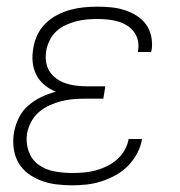

<svg xmlns="http://www.w3.org/2000/svg" viewBox="-20 -548 540 576"><path d="M197 8Q172 8 148.5 5Q125 2 103.5 -6Q82 -14 64 -27.5Q46 -41 35 -60.5Q24 -80 21 -103.5Q18 -127 22 -151Q26 -173 36.5 -194.5Q47 -216 65 -231.5Q83 -247 104 -257Q125 -267 148 -273Q129 -280 113.5 -293Q98 -306 89 -323.5Q80 -341 78 -361.5Q76 -382 80 -404Q83 -424 92 -443Q101 -462 116.5 -477.5Q132 -493 151.5 -503Q171 -513 191 -518.5Q211 -524 231.5 -526Q252 -528 271 -528Q293 -528 313.5 -526Q334 -524 353 -518Q372 -512 389 -501.5Q406 -491 417.5 -475.5Q429 -460 433.5 -439.5Q438 -419 435 -398Q434 -397 434 -395Q434 -393 433 -392H394Q394 -393 394 -394Q394 -395 394 -396Q397 -412 393.5 -427Q390 -442 381 -453.5Q372 -465 359.5 -472.5Q347 -480 332.5 -484Q318 -488 302.5 -489.5Q287 -491 271 -491Q256 -491 240 -489.5Q224 -488 208.5 -484Q193 -480 177.5 -473Q162 -466 149.5 -454.5Q137 -443 129.5 -428Q122 -413 119 -398Q116 -381 118 -364.5Q120 -348 128 -335Q136 -322 149 -312.5Q162 -303 177 -298Q192 -293 208.5 -291Q225 -289 242 -289H296L290 -252H235Q218 -252 200 -250.5Q182 -249 164 -244.5Q146 -240 128.5 -232Q111 -224 96.5 -211.5Q82 -199 73 -181.5Q64 -164 61 -147Q57 -119 66 -94Q75 -69 95.5 -54Q116 -39 142.5 -34Q169 -29 197 -29Q214 -29 231.5 -30.5Q249 -32 266 -36.5Q283 -41 300 -49Q317 -57 331 -69.5Q345 -82 354 -98Q363 -114 366 -131H406Q403 -110 392 -89Q381 -68 364.5 -51Q348 -34 327 -22.5Q306 -11 284.5 -4Q263 3 240.5 5.5Q218 8 197 8Z"/></svg>

Font: Iosevka SS04 XLt Obl
Style: Regular
Weight: 200
Italic angle: -9°
Monospace: yes
Designer: Belleve Invis
Foundry: Belleve Invis
Version: Version 19.0.0; ttfautohint (v1.8.4)